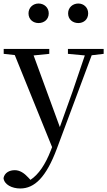

<svg xmlns="http://www.w3.org/2000/svg" viewBox="-29 -800 610 1091"><path d="M190 -669C221 -669 248 -689 248 -724C248 -758 221 -780 190 -780C160 -780 133 -758 133 -724C133 -689 160 -669 190 -669ZM416 -669C446 -669 472 -689 472 -724C472 -758 446 -780 416 -780C385 -780 358 -758 358 -724C358 -689 385 -669 416 -669ZM357 -494 453 -485 383 -279 311 -78 162 -485 251 -494V-522H-8V-494L55 -487L267 36L260 54C229 134 191 191 144 222L131 208C108 183 83 167 55 167C25 167 -3 181 -9 212C-5 249 39 271 86 271C167 271 233 208 294 45L492 -486L560 -494V-522H357Z"/></svg>

Font: Source Han Serif SC Medium
Style: Regular
Weight: 500
Designer: Ryoko NISHIZUKA 西塚涼子 (kana & ideographs); Frank Grießhammer (Latin, Greek & Cyrillic); Wenlong ZHANG 张文龙 (bopomofo); San
Foundry: Adobe
Version: Version 2.003;hotconv 1.1.1;makeotfexe 2.6.0